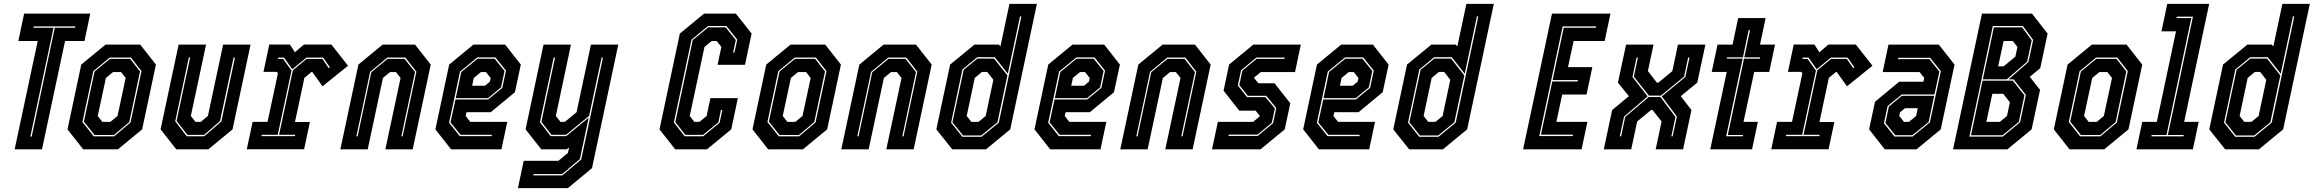

<svg xmlns="http://www.w3.org/2000/svg" viewBox="-20 -770 11930 990"><path d="M55.5 0 174.5 -558.5H74.5L104.5 -700H445.5L415.5 -558.5H315.5L196.5 0ZM136.5 -66H143.5L262.5 -627H367L368.5 -634H153.5L152 -627H256Z M409 0 328 -103 399 -437 524 -540H703L784 -437L713 -103L588 0ZM463.5 -67H568.5L653 -138.5L709.5 -403.5L655 -473.5H546L461 -403L405 -141ZM467.5 -74 412.5 -143 467.5 -401 547 -466.5H651L702 -401.5L646.5 -140.5L567.5 -74ZM508 -141.5H549L586 -172L628 -368L604 -398.5H563L526 -368L484 -172Z M889 0 808 -103 901 -540H1042.5L964 -172L988 -141.5H1015L1052 -172L1130.5 -540H1272L1179 -103L1054 0ZM942.5 -67.5H1033.5L1121.5 -144L1191.5 -473.5H1184.5L1114.5 -146L1032.5 -74.5H946.5L890.5 -146.5L960.5 -473.5H953.5L883.5 -144.5Z M1252.5 -0.5 1282.5 -141.5H1359.5L1413 -392L1407 -399.5H1338.5L1368.5 -540.5H1475L1500.5 -500.5L1547.5 -540.5H1688.5L1774.5 -431L1643 -325L1590 -399H1586.5L1549.5 -368.5L1501 -141H1578L1548 -0.5ZM1328 -68H1500.5L1502 -75H1419L1490 -407.5L1560.5 -466H1642.5L1675 -418.5L1681 -423L1646.5 -473H1560L1487 -413L1444.5 -473H1414.5L1413 -466H1440L1483 -406L1412 -75H1329.5Z M1735 0 1828 -437 1953 -540H2120L2201 -437L2108 0H1967L2045.5 -368L2021.5 -398.5H1991.5L1954.5 -368L1876 0ZM1817.5 -67H1824L1894.5 -397.5L1978.5 -466.5H2066L2120 -398.5L2049.5 -67H2056L2127 -400.5L2070 -473.5H1977.5L1888.5 -399.5Z M2584.5 -540 2665.5 -437 2635 -294.5 2510.5 -191.5H2385.5L2381 -172L2405 -141.5H2595.5L2565.5 0H2306L2225 -103L2296 -437L2421 -540ZM2534.5 -474H2441L2352 -401L2295.5 -137L2350.5 -68H2515L2516.5 -75H2354.5L2303 -139L2328.5 -257H2497L2570 -317L2589 -406ZM2530.5 -467 2581.5 -404 2563.5 -319.5 2496.5 -264H2330L2358.5 -399L2442 -467ZM2485.5 -398.5H2460L2423 -368L2414.5 -328H2480.5L2506 -349L2510 -368Z M2771 0 2690 -103 2782.5 -540H2924L2846 -172L2870 -141.5H2892.5L2953 -191.5L3027 -540H3168L3032.5 97L2908 200H2650.5L2680.5 59H2859.5L2908.5 18.5L2914.5 -10L2902.5 0ZM2730 134.5H2879.5L2977 52L3089 -473.5H3082L3017.5 -172.5L2898.5 -75H2823.5L2771.5 -142L2842 -473.5H2835L2764 -140L2819.5 -68H2899.5L3015.5 -163.5L2970 50L2878.5 127.5H2731.5Z M3461.5 0 3380.5 -103 3485.5 -597 3610.5 -700H3774L3855.5 -597L3821.5 -436H3680L3699.5 -528L3675.5 -558.5H3649.5L3612.5 -528L3536.5 -172L3560.5 -141.5H3586.5L3623.5 -172L3643 -264H3784.5L3750.5 -103L3625 0ZM3510 -67.5H3606L3690.5 -137L3704.5 -203H3697.5L3684 -139L3605 -74.5H3514L3462 -140.5L3552 -563.5L3632 -629H3721.5L3774 -563.5L3760 -499H3767L3781.5 -565.5L3725.5 -636H3631L3545.5 -565.5L3454.5 -138.5Z M3941 0 3860 -103 3931 -437 4056 -540H4235L4316 -437L4245 -103L4120 0ZM3995.5 -67H4100.5L4185 -138.5L4241.5 -403.5L4187 -473.5H4078L3993 -403L3937 -141ZM3999.5 -74 3944.5 -143 3999.5 -401 4079 -466.5H4183L4234 -401.5L4178.5 -140.5L4099.5 -74ZM4040 -141.5H4081L4118 -172L4160 -368L4136 -398.5H4095L4058 -368L4016 -172Z M4318 0 4411 -437 4536 -540H4703L4784 -437L4691 0H4550L4628.5 -368L4604.5 -398.5H4574.5L4537.5 -368L4459 0ZM4400.5 -67H4407L4477.5 -397.5L4561.5 -466.5H4649L4703 -398.5L4632.5 -67H4639L4710 -400.5L4653 -473.5H4560.5L4471.5 -399.5Z M5064 0H4890L4808 -103L4879 -437L5004.5 -540H5130.5L5138.5 -530.5L5185 -750H5326.5L5189 -103ZM5041 -64.5 5130 -137.5 5246.5 -685.5H5239.5L5176.5 -390L5109.5 -475H5019L4942.5 -412L4884 -137.5L4942 -64.5ZM5039.5 -71.5H4945.5L4891 -139.5L4949 -410L5020 -468H5105.5L5174.5 -381L5123 -139.5ZM5025.5 -141.5 5062.5 -172 5102 -358.5 5070.5 -399H5043L5006 -368L4964.5 -172L4988.5 -141.5Z M5673.5 -540 5754.5 -437 5724 -294.5 5599.5 -191.5H5474.5L5470 -172L5494 -141.5H5684.5L5654.5 0H5395L5314 -103L5385 -437L5510 -540ZM5623.5 -474H5530L5441 -401L5384.5 -137L5439.5 -68H5604L5605.5 -75H5443.5L5392 -139L5417.5 -257H5586L5659 -317L5678 -406ZM5619.5 -467 5670.5 -404 5652.5 -319.5 5585.5 -264H5419L5447.5 -399L5531 -467ZM5574.5 -398.5H5549L5512 -368L5503.5 -328H5569.5L5595 -349L5599 -368Z M5756.5 0 5849.5 -437 5974.5 -540H6141.5L6222.5 -437L6129.5 0H5988.5L6067 -368L6043 -398.5H6013L5976 -368L5897.5 0ZM5839 -67H5845.5L5916 -397.5L6000 -466.5H6087.5L6141.5 -398.5L6071 -67H6077.5L6148.5 -400.5L6091.5 -473.5H5999L5910 -399.5Z M6229.5 0 6259.5 -141.5H6441L6476.5 -171L6454.5 -199.5H6370L6289 -302.5L6317.5 -437L6442.5 -540H6687.5L6657.5 -398.5H6481L6445.5 -369.5L6468.5 -340.5H6552L6633 -237.5L6604.5 -103L6479.5 0ZM6314 -69H6465L6544 -134.5L6561 -213L6509 -276H6414L6370 -331.5L6386 -406L6459.5 -466.5H6602.5L6604 -473.5H6458.5L6379.5 -408L6362.5 -329.5L6410 -269H6505L6553.5 -211L6537.5 -136.5L6464 -76H6315.5Z M7059 -540 7140 -437 7109.5 -294.5 6985 -191.5H6860L6855.5 -172L6879.5 -141.5H7070L7040 0H6780.5L6699.5 -103L6770.5 -437L6895.5 -540ZM7009 -474H6915.5L6826.5 -401L6770 -137L6825 -68H6989.5L6991 -75H6829L6777.5 -139L6803 -257H6971.5L7044.5 -317L7063.5 -406ZM7005 -467 7056 -404 7038 -319.5 6971 -264H6804.5L6833 -399L6916.5 -467ZM6960 -398.5H6934.5L6897.5 -368L6889 -328H6955L6980.5 -349L6984.5 -368Z M7420 0H7246L7164 -103L7235 -437L7360.5 -540H7486.5L7494.5 -530.5L7541 -750H7682.5L7545 -103ZM7397 -64.5 7486 -137.5 7602.5 -685.5H7595.5L7532.5 -390L7465.5 -475H7375L7298.5 -412L7240 -137.5L7298 -64.5ZM7395.5 -71.5H7301.5L7247 -139.5L7305 -410L7376 -468H7461.5L7530.5 -381L7479 -139.5ZM7381.5 -141.5 7418.5 -172 7458 -358.5 7426.5 -399H7399L7362 -368L7320.5 -172L7344.5 -141.5Z M7833.5 0 7982.5 -700H8284L8254 -558.5H8094L8065 -424H8190.5L8160.5 -282.5H8035L8005 -141.5H8165L8135 0ZM7917 -68.5H8089.5L8091 -75.5H7925.5L7984 -350H8114.5L8116 -357H7985.5L8043 -627H8208.5L8210 -634H8037.5Z M8249.5 0 8292.5 -202.5 8379 -274 8322.5 -344 8364.5 -540H8506L8477 -403.5L8523 -344H8531L8603 -403.5L8632 -540H8773.5L8731.5 -344L8646.5 -274L8701.5 -202.5L8658.5 0H8517L8547.5 -143.5L8501 -202.5H8493L8421.5 -143.5L8391 0ZM8332 -67H8339L8360 -167L8481.5 -270H8541.5L8619 -167L8598 -67H8604.5L8626.5 -169L8548.5 -273L8670 -373L8691.5 -473.5H8684.5L8663.5 -375L8544 -277H8482L8404.5 -375L8425.5 -473.5H8418.5L8397.5 -373L8475.5 -273L8354 -169Z M8798.5 0 8883.5 -399H8806L8836 -540H8913.5L8942.5 -677H9084L9055 -540H9132.5L9102.5 -399H9025L8970 -141.5H9044L9014 0ZM8880.5 -67.5H8966.5L8968 -74H8889L8972.5 -467.5H9054.5L9056 -474.5H8974L9003.5 -614.5H8996.5L8967 -474.5H8885L8883.5 -468H8965.5Z M9113 -0.5 9143 -141.5H9220L9273.5 -392L9267.5 -399.5H9199L9229 -540.5H9335.5L9361 -500.5L9408 -540.5H9549L9635 -431L9503.5 -325L9450.5 -399H9447L9410 -368.5L9361.5 -141H9438.5L9408.5 -0.5ZM9188.5 -68H9361L9362.5 -75H9279.5L9350.5 -407.5L9421 -466H9503L9535.5 -418.5L9541.5 -423L9507 -473H9420.5L9347.5 -413L9305 -473H9275L9273.5 -466H9300.5L9343.5 -406L9272.5 -75H9190Z M9698.5 0 9617.5 -103 9648 -245.5 9772.5 -348.5H9897.5L9902 -368L9878 -398.5H9687.5L9717.5 -540H9977L10058 -437L9987 -103L9862 0ZM9748.5 -66H9842L9931 -139L9987.5 -403L9932.5 -472H9768L9766.5 -465H9928.5L9980 -401L9954.5 -283H9786L9713 -223L9694 -134ZM9752.5 -73 9701.5 -136 9719.5 -220.5 9786.5 -276H9953L9924.5 -141L9841 -73ZM9797.5 -141.5H9823L9860 -172L9868.5 -212H9802.5L9777 -191L9773 -172Z M10050.5 0 10199.5 -700H10457L10538 -597L10500 -418.5L10446 -374L10499 -306.5L10455.5 -103L10330.5 0ZM10134.5 -65.5H10306.5L10396 -139.5L10426 -280.5L10362.5 -361H10337L10439 -450L10463.5 -564L10410.5 -636H10255.5ZM10204 -361 10261 -629H10406.5L10456 -562L10432.5 -452L10327.5 -361ZM10283 -428H10311L10371.5 -477.5L10382.5 -528L10358.5 -558.5H10311ZM10143 -72.5 10202.5 -354H10358.5L10418.5 -278.5L10389.5 -141.5L10305.5 -72.5ZM10222 -141.5H10291.5L10328.5 -172L10343.5 -242.5L10309 -286.5H10253Z M10651 0 10570 -103 10641 -437 10766 -540H10945L11026 -437L10955 -103L10830 0ZM10705.5 -67H10810.5L10895 -138.5L10951.5 -403.5L10897 -473.5H10788L10703 -403L10647 -141ZM10709.5 -74 10654.5 -143 10709.5 -401 10789 -466.5H10893L10944 -401.5L10888.5 -140.5L10809.5 -74ZM10750 -141.5H10791L10828 -172L10870 -368L10846 -398.5H10805L10768 -368L10726 -172Z M10996 0 11026 -141.5H11101L11200 -608.5H11125L11155 -750H11371L11242 -141.5H11317L11287 0ZM11073 -67H11238.5L11240 -74H11158L11287.5 -684H11204L11202.5 -677H11279L11151 -74H11074.5Z M11627.5 0H11453.5L11371.5 -103L11442.5 -437L11568 -540H11694L11702 -530.5L11748.5 -750H11890L11752.5 -103ZM11604.5 -64.5 11693.5 -137.5 11810 -685.5H11803L11740 -390L11673 -475H11582.5L11506 -412L11447.5 -137.5L11505.5 -64.5ZM11603 -71.5H11509L11454.5 -139.5L11512.5 -410L11583.5 -468H11669L11738 -381L11686.5 -139.5ZM11589 -141.5 11626 -172 11665.5 -358.5 11634 -399H11606.5L11569.5 -368L11528 -172L11552 -141.5Z"/></svg>

Font: Tourney Condensed ExtraBold
Style: Italic
Weight: 800
Width: 3
Italic angle: -12°
Designer: Tyler Finck
Foundry: Etcetera Type Co
Version: Version 1.010; ttfautohint (v1.8.3)